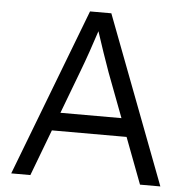

<svg xmlns="http://www.w3.org/2000/svg" viewBox="-51 -750 775 799"><g transform="rotate(5 336.5 -350.0)"><path d="M25 0 293 -700H382L648 0H563L490 -193H178L105 0ZM275 -449 207 -269H462L392 -454Q380 -487 364 -534Q348 -581 335 -621Q321 -578 306 -534.5Q291 -491 275 -449Z"/></g></svg>

Font: Lexend Light
Style: Regular
Weight: 300
Designer: Bonnie Shaver-Troup, Thomas Jockin
Foundry: Lexend
Version: Version 1.007; ttfautohint (v1.8.3)